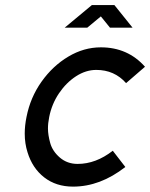

<svg xmlns="http://www.w3.org/2000/svg" viewBox="-20 -712 578 739"><path d="M261.2 6.3Q195.8 6.3 150.1 -29.3Q104.5 -64.9 85.9 -126Q75.2 -159.7 75.2 -197.8Q75.2 -228.5 82 -261.7Q96.7 -336.9 139.9 -397.7Q183.1 -458.5 242.9 -494.1Q302.7 -529.8 368.2 -529.8Q471.7 -529.8 538.1 -455.1L465.3 -392.1Q420.4 -442.9 350.6 -442.9Q310.5 -442.9 272.7 -418.5Q234.9 -394 207 -352.8Q179.2 -311.5 169.4 -261.7Q164.6 -238.3 164.6 -217.3Q164.6 -192.9 173.3 -161.4Q182.1 -129.9 210.4 -105.5Q238.8 -81.1 278.8 -81.1Q349.1 -81.1 414.1 -131.8L462.4 -69.3Q365.7 6.3 261.2 6.3ZM420.4 -692.4 490.2 -605.5H403.3L368.2 -648.9L315.9 -605.5H229L333.5 -692.4Z"/></svg>

Font: Qaz
Style: Italic
Weight: 400
Italic angle: -11.25°
Designer: GGBotNet
Foundry: f0n7
Version: 0.70